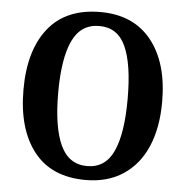

<svg xmlns="http://www.w3.org/2000/svg" viewBox="-52 -776 811 837"><g transform="rotate(5 353.0 -357.5)"><path d="M49 -359Q49 -531 126.5 -628Q204 -725 354 -725Q499 -725 577.5 -627Q656 -529 656 -358Q656 -246 621 -163.5Q586 -81 517.5 -35.5Q449 10 353 10Q203 10 126 -88.5Q49 -187 49 -359ZM505 -358Q505 -510 470 -587Q435 -664 355 -664Q274 -664 237.5 -586.5Q201 -509 201 -358Q201 -208 237.5 -129.5Q274 -51 354 -51Q434 -51 469.5 -129Q505 -207 505 -358Z"/></g></svg>

Font: Noto Serif Armenian SmBd Narrow
Style: Regular
Weight: 600
Width: 4
Designer: Monotype Design team
Foundry: Monotype Imaging Inc.
Version: Version 1.000